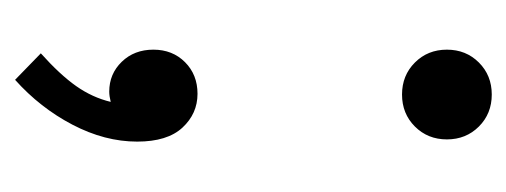

<svg xmlns="http://www.w3.org/2000/svg" viewBox="-234 -324 688 261"><g transform="rotate(90 110.5 -194.0)"><path d="M48 -457Q48 -483 65.5 -500.5Q83 -518 109 -518Q135 -518 152.5 -500.5Q170 -483 170 -457Q170 -431 152.5 -413.5Q135 -396 109 -396Q83 -396 65.5 -413.5Q48 -431 48 -457ZM48 -58Q48 -84 65 -101Q82 -118 108 -118Q135 -118 154 -97.5Q173 -77 173 -36Q173 8 150 52Q127 96 89 130L53 95Q82 69 97.5 47Q113 25 119 0Q111 2 105 2Q81 2 64.5 -15Q48 -32 48 -58Z"/></g></svg>

Font: NT Somic
Style: Regular
Weight: 400
Designer: Ravid Balaliev — lead type designer, mastering
Michael Voronin — secret advisor, marketing
Ivan Kovalenko — best boy
Foundry: NT Type
Version: Version 0.7